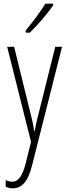

<svg xmlns="http://www.w3.org/2000/svg" viewBox="-20 -784 367 1046"><path d="M270 -756V-764H227C195 -713 164 -671 120 -618V-606H142C181 -643 239 -709 270 -756ZM19 -529 149 -11 119 110C99 186 74 206 47 206C35 206 21 202 11 197V234C24 239 35 242 49 242C97 242 132 209 155 116L318 -529H281L189 -160C182 -134 176 -109 169 -70H166C163 -89 163 -100 148 -159L57 -529Z"/></svg>

Font: Noto Sans Devanagari UI ExtraCondensed ExtraLight
Style: Regular
Weight: 200
Width: 2
Designer: Jelle Bosma - Monotype Design Team
Foundry: Monotype Imaging Inc.
Version: Version 2.004